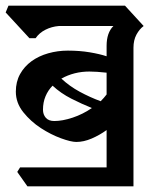

<svg xmlns="http://www.w3.org/2000/svg" viewBox="-38 -659 556 679"><path d="M470 -567Q455 -556 444.5 -536.5Q434 -517 434 -490V0H59L23 -51L33 -67H339V-199Q314 -181 286 -169Q258 -157 232 -157Q213 -157 177.5 -170Q142 -183 106.5 -206Q71 -229 44.5 -262Q18 -295 18 -335Q18 -370 33 -397Q48 -424 73.5 -442.5Q99 -461 132.5 -470.5Q166 -480 202 -480Q244 -480 279.5 -474Q315 -468 339 -460V-497Q339 -543 363 -567H170Q145 -565 123 -554Q101 -543 88 -524H66L-18 -615L-8 -639H404ZM154 -231Q183 -231 219 -243Q255 -255 287 -277Q252 -291 214.5 -310Q177 -329 148 -356Q132 -340 123 -318.5Q114 -297 114 -271Q114 -254 124 -242.5Q134 -231 154 -231ZM318 -301Q330 -313 339 -325V-402Q321 -404 305.5 -405Q290 -406 278 -406Q224 -406 179 -381Q208 -354 244 -334.5Q280 -315 318 -301Z"/></svg>

Font: Jaini Purva
Style: Regular
Weight: 400
Designer: Girish Dalvi, Maithili Shingre
Foundry: Ek Type
Version: Version 1.001;PS 1.000;hotconv 16.6.51;makeotf.lib2.5.65220